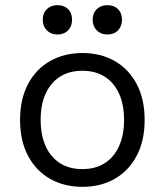

<svg xmlns="http://www.w3.org/2000/svg" viewBox="-20 -716 640 746"><path d="M300 -510Q371 -510 425.5 -479Q480 -448 511 -389.5Q542 -331 542 -250Q542 -169 511 -110.5Q480 -52 425.5 -21Q371 10 300 10Q230 10 175 -21Q120 -52 89 -110.5Q58 -169 58 -250Q58 -331 89 -389.5Q120 -448 175 -479Q230 -510 300 -510ZM300 -441Q249 -441 213 -418Q177 -395 157.5 -352.5Q138 -310 138 -250Q138 -191 157.5 -148Q177 -105 213 -82Q249 -59 300 -59Q351 -59 387 -82Q423 -105 442.5 -148Q462 -191 462 -250Q462 -310 442.5 -352.5Q423 -395 387 -418Q351 -441 300 -441ZM203 -696Q229 -696 244.5 -680.5Q260 -665 260 -639Q260 -614 244.5 -598Q229 -582 203 -582Q178 -582 162 -598Q146 -614 146 -639Q146 -665 162 -680.5Q178 -696 203 -696ZM397 -696Q423 -696 438.5 -680.5Q454 -665 454 -639Q454 -614 438.5 -598Q423 -582 397 -582Q372 -582 356 -598Q340 -614 340 -639Q340 -665 356 -680.5Q372 -696 397 -696Z"/></svg>

Font: Work Sans
Style: Regular
Weight: 400
Designer: Wei Huang
Foundry: Wei Huang
Version: Version 2.006; ttfautohint (v1.8.1.43-b0c9)